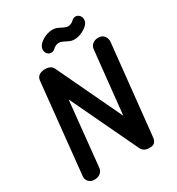

<svg xmlns="http://www.w3.org/2000/svg" viewBox="-281 -1429 1472 1599"><g transform="rotate(-30 455.0 -629.0)"><path d="M150.5 0Q117.5 0 97.2 -21.8Q77 -43.5 80.5 -75.5L170 -940.5Q173 -972.5 195.5 -988.2Q218 -1004 254.5 -1004Q281 -1004 300.8 -994.2Q320.5 -984.5 331.5 -960L625 -341.5L688 -940.5Q690.5 -973.5 712.8 -991.2Q735 -1009 767 -1009Q806 -1009 825 -984Q844 -959 840 -922L750 -62.5Q748 -38 734.2 -19Q720.5 0 681.5 0Q625 0 604.5 -43L298.5 -687L235 -65Q232.5 -39 211 -19.5Q189.5 0 150.5 0ZM333 -1112Q316.5 -1130.5 318.8 -1155.2Q321 -1180 339.5 -1200.5Q365 -1227 400.8 -1242.2Q436.5 -1257.5 472.5 -1257.5Q497.5 -1257.5 520 -1247.2Q542.5 -1237 562.8 -1226.5Q583 -1216 600 -1216Q614.5 -1216 628.5 -1222.2Q642.5 -1228.5 653 -1238Q669 -1255.5 690.5 -1256.5Q712 -1257.5 728.5 -1240.5Q745 -1222 743.5 -1197Q742 -1172 723.5 -1152.5Q697.5 -1126 661.5 -1110.5Q625.5 -1095 589.5 -1095Q566 -1095 543.5 -1105.5Q521 -1116 500.8 -1126.2Q480.5 -1136.5 463.5 -1136.5Q449 -1136.5 434.2 -1130.2Q419.5 -1124 408.5 -1113.5Q391.5 -1096 369.5 -1095.8Q347.5 -1095.5 333 -1112Z"/></g></svg>

Font: Edu SA Hand
Style: Bold
Weight: 700
Designer: Tina and Corey Anderson, Eben Sorkin, Mirko Velimirovic
Foundry: Google for Education
Version: Version 2.000